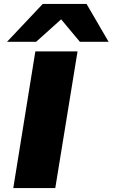

<svg xmlns="http://www.w3.org/2000/svg" viewBox="-20 -963 576 983"><path d="M48 0 161 -700H377L263 0ZM16 -749 199 -943H423L536 -749H389L293 -864L165 -749Z"/></svg>

Font: Georama ExtraExtended
Style: Bold Italic
Weight: 700
Width: 8
Italic angle: -9°
Designer: Jean-Baptiste Levee
Foundry: Production Type
Version: Version 1.000